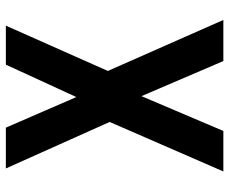

<svg xmlns="http://www.w3.org/2000/svg" viewBox="-82 -682 765 640"><g transform="rotate(-90 300.0 -362.5)"><path d="M213 -379 58 -725H194L296 -490L404 -725H534L383 -385L553 0H416L299 -273L183 0H48Z"/></g></svg>

Font: JuliaMono
Style: Bold
Weight: 700
Monospace: yes
Designer: cormullion
Foundry: corm
Version: Version 0.055; ttfautohint (v1.8.4)